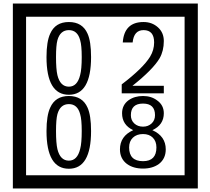

<svg xmlns="http://www.w3.org/2000/svg" viewBox="-20 -980 1195 1090"><path d="M1103 90H53V-960H1103ZM1028 15V-885H128V15ZM497 -656Q497 -442 371 -442Q244 -442 244 -656Q244 -744 265 -789Q294 -855 371 -855Q448 -855 477 -789Q497 -745 497 -656ZM444 -656Q444 -723 435 -752Q420 -809 371 -809Q322 -809 306 -752Q298 -723 298 -656Q298 -587 306 -553Q322 -488 371 -488Q419 -488 435 -554Q444 -587 444 -656ZM910 -450H671V-501Q792 -593 832 -658Q855 -696 855 -739Q855 -809 795 -809Q740 -809 733 -739H677Q685 -855 795 -855Q843 -855 876.5 -825Q910 -795 910 -747Q910 -691 886 -649Q848 -585 732 -493H910ZM497 -236Q497 -22 371 -22Q244 -22 244 -236Q244 -324 265 -369Q294 -435 371 -435Q448 -435 477 -369Q497 -325 497 -236ZM444 -236Q444 -303 435 -332Q420 -389 371 -389Q322 -389 306 -332Q298 -303 298 -236Q298 -167 306 -133Q322 -68 371 -68Q419 -68 435 -134Q444 -167 444 -236ZM921 -132Q921 -79 882 -49Q846 -23 792 -23Q737 -23 701 -49Q661 -79 661 -132Q661 -207 736 -241Q673 -271 673 -337Q673 -384 710 -411Q744 -435 792 -435Q839 -435 872 -410Q910 -383 910 -337Q910 -271 845 -241Q921 -207 921 -132ZM860 -326Q860 -392 792 -392Q723 -392 723 -326Q723 -297 742.5 -279Q762 -261 792 -261Q821 -261 840.5 -279Q860 -297 860 -326ZM868 -143Q868 -178 847.5 -198.5Q827 -219 792 -219Q756 -219 734.5 -198.5Q713 -178 713 -143Q713 -65 792 -65Q868 -65 868 -143Z"/></svg>

Font: Unicode BMP Fallback SIL
Style: Regular
Weight: 400
Foundry: NRSI, SIL International
Version: Version 5.1 Based on Unicode 5.1